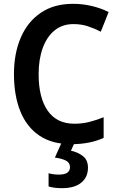

<svg xmlns="http://www.w3.org/2000/svg" viewBox="-20 -744 616 1004"><path d="M364 -618Q306 -618 265.5 -585Q225 -552 203.5 -493Q182 -434 182 -356Q182 -233 229.5 -165Q277 -97 369 -97Q410 -97 447.5 -106.5Q485 -116 522 -131V-23Q450 10 353 10Q253 10 186.5 -34.5Q120 -79 86.5 -161.5Q53 -244 53 -357Q53 -464 88.5 -547Q124 -630 193 -677Q262 -724 362 -724Q411 -724 458.5 -713Q506 -702 548 -681L507 -578Q475 -595 440 -606.5Q405 -618 364 -618ZM440 133Q440 183 404.5 211.5Q369 240 305 240Q283 240 264.5 237.5Q246 235 234 231V162Q259 169 288 169Q346 169 346 130Q346 107 325 96Q304 85 267 80L303 0H371L351 44Q388 52 414 72.5Q440 93 440 133Z"/></svg>

Font: Noto Sans Lao UI SemCond SemBd
Style: Regular
Weight: 600
Width: 4
Designer: Monotype Design Team
Foundry: Monotype Imaging Inc.
Version: Version 2.000; ttfautohint (v1.8.4.7-5d5b)